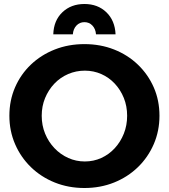

<svg xmlns="http://www.w3.org/2000/svg" viewBox="-20 -931 846 962"><path d="M403 -710Q483 -710 551.5 -683Q620 -656 671 -607Q722 -558 750.5 -493Q779 -428 779 -351Q779 -275 750.5 -209Q722 -143 671 -93.5Q620 -44 551.5 -16.5Q483 11 403 11Q323 11 254.5 -16.5Q186 -44 135 -93.5Q84 -143 55.5 -209Q27 -275 27 -351Q27 -428 55.5 -493.5Q84 -559 135 -607.5Q186 -656 254.5 -683Q323 -710 403 -710ZM405 -577Q361 -577 321.5 -560Q282 -543 252.5 -512Q223 -481 206 -440Q189 -399 189 -351Q189 -303 206 -261.5Q223 -220 253 -188.5Q283 -157 322 -139.5Q361 -122 405 -122Q449 -122 487.5 -139.5Q526 -157 555 -188.5Q584 -220 600.5 -261.5Q617 -303 617 -351Q617 -399 600.5 -440Q584 -481 555 -512Q526 -543 487.5 -560Q449 -577 405 -577ZM345 -759H247Q249 -828 292.5 -869.5Q336 -911 403 -911Q470 -911 513 -869.5Q556 -828 559 -759H461Q459 -786 443 -803Q427 -820 403 -820Q379 -820 363 -803Q347 -786 345 -759Z"/></svg>

Font: Alexandria SemiBold
Style: Regular
Weight: 600
Designer: Mohamed Gaber
Foundry: Kief Type Foundry
Version: Version 5.100